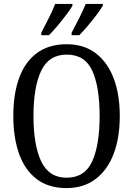

<svg xmlns="http://www.w3.org/2000/svg" viewBox="-20 -951 681 981"><path d="M320 10Q228 10 167.5 -36Q107 -82 77.5 -165Q48 -248 48 -359Q48 -470 77.5 -552Q107 -634 168 -679.5Q229 -725 321 -725Q408 -725 468.5 -679.5Q529 -634 560.5 -551.5Q592 -469 592 -358Q592 -247 560.5 -164.5Q529 -82 468 -36Q407 10 320 10ZM320 -43Q413 -43 451 -126.5Q489 -210 489 -358Q489 -507 451.5 -589.5Q414 -672 321 -672Q230 -672 190.5 -589.5Q151 -507 151 -358Q151 -210 190.5 -126.5Q230 -43 320 -43ZM346 -784Q366 -821 385 -859Q404 -897 418 -931H505V-921Q495 -904 474 -876Q453 -848 429 -819.5Q405 -791 385 -771H346ZM191 -784Q210 -821 229.5 -859Q249 -897 262 -931H350V-921Q340 -904 319 -876Q298 -848 274 -819.5Q250 -791 230 -771H191Z"/></svg>

Font: Noto Serif Georgian Condensed
Style: Regular
Weight: 400
Width: 3
Designer: Monotype Design Team, Akaki Razmadze
Foundry: Google LLC
Version: Version 2.003; ttfautohint (v1.8.4.7-5d5b)